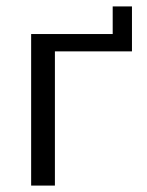

<svg xmlns="http://www.w3.org/2000/svg" viewBox="-20 -578 459 598"><path d="M77 0V-472H331V-558H391V-418H151V0Z"/></svg>

Font: Coval
Style: ExtraLight
Weight: 250
Foundry: Context Ltd
Version: Version 001.000